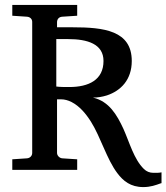

<svg xmlns="http://www.w3.org/2000/svg" viewBox="-20 -690 677 781"><path d="M637 55V11C632 12 626 13 619 13H604C589 13 576 8 565 -3C525 -42 507 -110 482 -166C456 -222 424 -278 358 -293C377 -293 396 -296 415 -302C472 -321 516 -366 516 -442C516 -566 402 -579 275 -579H212V-601C213 -614 221 -621 233 -622L294 -626V-670H30V-626L90 -622C102 -621 111 -613 111 -601V-68C111 -56 102 -47 90 -46L30 -42V1H294V-42L233 -46C222 -47 212 -57 212 -68V-286H228C243 -286 257 -282 271 -275C304 -258 329 -228 350 -195C390 -131 414 -43 457 14C481 46 511 71 563 71C592 71 614 63 633 56ZM262 -336C242 -336 225 -336 209 -338V-531H257C336 -531 401 -511 401 -442C401 -365 341 -336 262 -336Z"/></svg>

Font: Veleka
Style: Regular
Weight: 400
Designer: Stefan Peev, Context Ltd, 2016; SIL International, 1997-2014.
Foundry: Stefan Peev, Context Ltd, 2016
Version: Version 1.000